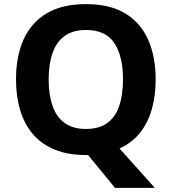

<svg xmlns="http://www.w3.org/2000/svg" viewBox="-20 -811 836 935"><path d="M738 -424Q738 -344 719 -278Q700 -212 661 -163.5Q622 -115 562 -88L734 104H540L409 -56Q406 -56 403.5 -56Q401 -56 398 -56Q311 -56 246.5 -82.5Q182 -109 140.5 -157.5Q99 -206 78.5 -274Q58 -342 58 -425Q58 -536 94.5 -618Q131 -700 206.5 -745.5Q282 -791 399 -791Q515 -791 590 -745.5Q665 -700 701.5 -617.5Q738 -535 738 -424ZM217 -424Q217 -349 236 -295Q255 -241 295 -212Q335 -183 398 -183Q463 -183 502.5 -212Q542 -241 560.5 -295Q579 -349 579 -424Q579 -537 537 -601Q495 -665 399 -665Q335 -665 295 -636Q255 -607 236 -553Q217 -499 217 -424Z"/></svg>

Font: Noto Sans Malayalam UI
Style: Regular
Weight: 400
Designer: Jelle Bosma - Monotype Design Team
Foundry: Monotype Imaging Inc.
Version: Version 2.104